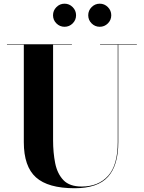

<svg xmlns="http://www.w3.org/2000/svg" viewBox="-20 -985 764 1020"><path d="M448.7 -903.9Q448.7 -929.1 466.7 -947.2Q484.7 -965.4 509.9 -965.4Q535.1 -965.4 553.1 -947.2Q571.1 -929.1 571.1 -903.9Q571.1 -878.7 553.1 -860.7Q535.1 -842.7 509.9 -842.7Q484.7 -842.7 466.7 -860.7Q448.7 -878.7 448.7 -903.9ZM261.7 -903.9Q261.7 -929.1 279.7 -947.2Q297.7 -965.4 322.9 -965.4Q348.1 -965.4 366.1 -947.2Q384.1 -929.1 384.1 -903.9Q384.1 -878.7 366.1 -860.7Q348.1 -842.7 322.9 -842.7Q297.7 -842.7 279.7 -860.7Q261.7 -878.7 261.7 -903.9ZM17 -750H362V-747.5H262V-240Q262 -174 273.2 -118Q284.5 -62 317 -28Q349.5 6 414 6Q503 6 554.2 -50.8Q605.5 -107.5 605.5 -230V-747.5H511.5V-750H707V-747.5H608.5V-230Q608.5 -106.5 553.8 -45.8Q499 15 376.5 15Q235.5 15 171 -42.8Q106.5 -100.5 106.5 -230V-747.5H17Z"/></svg>

Font: Bodoni* 72pt
Style: Bold
Weight: 700
Version: Version 2.3